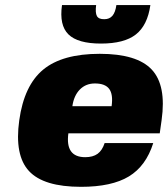

<svg xmlns="http://www.w3.org/2000/svg" viewBox="-20 -720 656 750"><path d="M604 -199.2H247.1Q234.4 -106 313 -106Q342.8 -106 361.1 -119.1Q379.4 -132.3 388.7 -161.1H578.6Q550.3 -71.3 483.4 -30.8Q416.5 9.8 296.4 9.8Q150.4 9.8 93.3 -51.8Q36.1 -113.3 55.2 -250Q74.2 -386.7 148.9 -448.2Q223.6 -509.8 369.6 -509.8Q515.1 -509.8 572.8 -448.2Q630.4 -386.7 611.3 -251ZM350.6 -394Q315.4 -394 292 -370.4Q268.6 -346.7 262.7 -305.2H416Q422.4 -351.6 406.5 -372.8Q390.6 -394 350.6 -394ZM567.4 -700.2Q556.2 -621.1 510.7 -585.4Q465.3 -549.8 374.5 -549.8Q283.7 -549.8 247.3 -585.7Q210.9 -621.6 222.2 -700.2H355.5Q351.6 -669.9 358.6 -657.2Q365.7 -644.5 387.7 -645Q407.7 -645 419.2 -658.4Q430.7 -671.9 434.6 -700.2Z"/></svg>

Font: Fivo Sans Black
Style: Regular
Weight: 900
Designer: Alexander Slobzheninov
Foundry: Alexander Slobzheninov
Version: 1.0